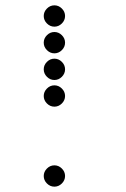

<svg xmlns="http://www.w3.org/2000/svg" viewBox="-20 -700 472 720"><path d="M156 -12Q144 -24 144 -40Q144 -56 156 -68Q168 -80 184 -80Q200 -80 212 -68Q224 -56 224 -40Q224 -24 212 -12Q200 0 184 0Q168 0 156 -12ZM156 -312Q144 -324 144 -340Q144 -356 156 -368Q168 -380 184 -380Q200 -380 212 -368Q224 -356 224 -340Q224 -324 212 -312Q200 -300 184 -300Q168 -300 156 -312ZM156 -412Q144 -424 144 -440Q144 -456 156 -468Q168 -480 184 -480Q200 -480 212 -468Q224 -456 224 -440Q224 -424 212 -412Q200 -400 184 -400Q168 -400 156 -412ZM156 -512Q144 -524 144 -540Q144 -556 156 -568Q168 -580 184 -580Q200 -580 212 -568Q224 -556 224 -540Q224 -524 212 -512Q200 -500 184 -500Q168 -500 156 -512ZM156 -612Q144 -624 144 -640Q144 -656 156 -668Q168 -680 184 -680Q200 -680 212 -668Q224 -656 224 -640Q224 -624 212 -612Q200 -600 184 -600Q168 -600 156 -612Z"/></svg>

Font: Dotrice Condensed
Style: Regular
Weight: 400
Width: 2
Monospace: yes
Designer: Paul Flo Williams
Foundry: His Deeds Are Dust
Version: Version 1.001